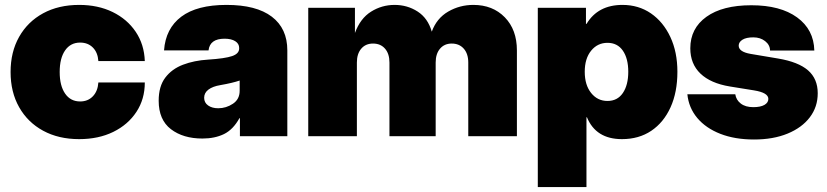

<svg xmlns="http://www.w3.org/2000/svg" viewBox="-20 -547 3321 771"><path d="M297.9 11.7Q215.3 11.7 153.3 -22Q91.3 -55.7 56.9 -116.5Q22.5 -177.2 22.5 -257.8Q22.5 -338.4 56.9 -399.2Q91.3 -460 153.3 -493.7Q215.3 -527.3 297.9 -527.3Q373.5 -527.3 432.1 -498.8Q490.7 -470.2 524.9 -419.4Q559.1 -368.7 561.5 -301.8H375Q372.6 -336.4 352.8 -356.2Q333 -376 301.8 -376Q263.2 -376 241.5 -344.7Q219.7 -313.5 219.7 -257.8Q219.7 -202.6 241.5 -171.1Q263.2 -139.6 301.8 -139.6Q333 -139.6 352.8 -160.2Q372.6 -180.7 375 -215.8H561.5Q561.5 -148.9 527.8 -97.7Q494.1 -46.4 434.8 -17.3Q375.5 11.7 297.9 11.7Z M793 9.3Q715.3 9.3 666.3 -28.3Q617.2 -65.9 617.2 -142.6Q617.2 -200.2 643.6 -235.1Q669.9 -270 714.8 -287.1Q759.8 -304.2 815.4 -307.6Q883.8 -312 912.1 -321.8Q940.4 -331.5 940.4 -352.5V-354.5Q940.4 -371.6 924.6 -381.6Q908.7 -391.6 881.8 -391.6Q822.8 -391.6 817.4 -344.7H638.7Q645 -432.6 708 -480Q771 -527.3 889.6 -527.3Q1009.3 -527.3 1071.5 -480Q1133.8 -432.6 1133.8 -344.7V0H943.4V-72.3H941.4Q916 -26.4 879.2 -8.5Q842.3 9.3 793 9.3ZM856.4 -112.3Q888.2 -112.3 915.3 -130.4Q942.4 -148.4 942.4 -182.6V-223.6Q914.6 -213.9 864.3 -205.1Q834.5 -200.2 817.1 -187.3Q799.8 -174.3 799.8 -154.3Q799.8 -134.8 815.7 -123.5Q831.5 -112.3 856.4 -112.3Z M1217.8 0V-515.6H1405.3V-414.6Q1426.8 -473.1 1470 -500.2Q1513.2 -527.3 1564.5 -527.3Q1615.7 -527.3 1657 -500.7Q1698.2 -474.1 1713.9 -419.9Q1733.4 -473.6 1779.8 -500.5Q1826.2 -527.3 1880.9 -527.3Q1958.5 -527.3 2007.1 -477.5Q2055.7 -427.7 2055.7 -344.7V0H1860.4V-295.9Q1860.4 -331.1 1842.3 -351.6Q1824.2 -372.1 1793.9 -372.1Q1764.6 -372.1 1747.1 -351.6Q1729.5 -331.1 1729.5 -295.9V0H1543.9V-295.9Q1543.9 -331.1 1526.1 -351.6Q1508.3 -372.1 1478 -372.1Q1448.2 -372.1 1430.7 -351.6Q1413.1 -331.1 1413.1 -295.9V0Z M2139.6 204.1V-515.6H2333V-451.2H2335.4Q2381.3 -527.3 2479.5 -527.3Q2544.4 -527.3 2594 -493.2Q2643.6 -459 2671.9 -398.4Q2700.2 -337.9 2700.2 -258.8Q2700.2 -176.8 2672.6 -116Q2645 -55.2 2595.2 -21.7Q2545.4 11.7 2477.5 11.7Q2373 11.7 2336.9 -76.2H2335V204.1ZM2419.4 -141.6Q2459.5 -141.6 2481.2 -173.6Q2502.9 -205.6 2502.9 -258.8Q2502.9 -312 2481.2 -343.5Q2459.5 -375 2419.4 -375Q2379.4 -375 2353.8 -343.5Q2328.1 -312 2328.1 -258.8Q2328.1 -205.6 2353.8 -173.6Q2379.4 -141.6 2419.4 -141.6Z M3007.8 13.2Q2931.2 13.2 2872.8 -9.5Q2814.5 -32.2 2780 -73.2Q2745.6 -114.3 2740.2 -168.5H2932.6Q2936 -145.5 2954.8 -131.1Q2973.6 -116.7 3004.9 -116.7Q3033.7 -116.7 3049.6 -125.7Q3065.4 -134.8 3065.4 -149.9Q3065.4 -174.8 3007.8 -184.1L2911.1 -199.7Q2833.5 -212.4 2792.7 -251.5Q2752 -290.5 2752 -353Q2752 -433.1 2816.7 -479.5Q2881.3 -525.9 2997.1 -525.9Q3113.8 -525.9 3180.9 -477.1Q3248 -428.2 3250 -344.2H3072.3Q3071.8 -366.7 3052.5 -381.8Q3033.2 -397 3004.9 -397Q2976.6 -397 2961.4 -387.5Q2946.3 -377.9 2946.3 -363.8Q2946.3 -338.9 2994.1 -330.6L3104.5 -312Q3186 -298.3 3224.9 -264.4Q3263.7 -230.5 3263.7 -172.4Q3263.7 -117.7 3231.9 -75.9Q3200.2 -34.2 3142.6 -10.5Q3085 13.2 3007.8 13.2Z"/></svg>

Font: Inter Display Black
Style: Regular
Weight: 900
Designer: Rasmus Andersson
Foundry: rsms
Version: Version 4.000;git-a52131595